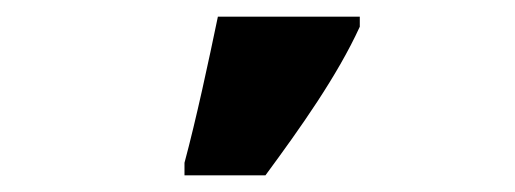

<svg xmlns="http://www.w3.org/2000/svg" viewBox="-20 -816 617 230"><path d="M201 -606H298C340 -663 384 -725 411 -784V-796H241C230 -743 215 -673 201 -621Z"/></svg>

Font: UArctic Serif Black
Style: Regular
Weight: 900
Designer: Customization by Puisto advertising & original work Monotype Design Team
Foundry: Monotype Imaging Inc.
Version: Version 2.004